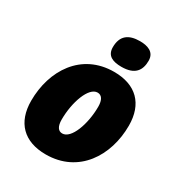

<svg xmlns="http://www.w3.org/2000/svg" viewBox="-183 -904 975 1040"><g transform="rotate(30 304.0 -383.5)"><path d="M372 -606C456 -606 484 -648 484 -708C484 -764 436 -777 391 -777C320 -777 279 -747 279 -675C279 -621 319 -606 372 -606ZM254 10C459 10 567 -161 567 -350C567 -486 490 -563 353 -563C148 -563 41 -392 41 -203C41 -67 118 10 254 10ZM275 -133C250 -133 235 -154 235 -197C235 -306 276 -421 331 -421C357 -421 372 -399 372 -356C372 -248 331 -133 275 -133Z"/></g></svg>

Font: Noto Sans UI Black
Style: Italic
Weight: 900
Italic angle: -372°
Designer: Monotype Design Team
Foundry: Monotype Imaging Inc.
Version: Version 1.901